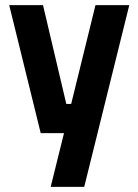

<svg xmlns="http://www.w3.org/2000/svg" viewBox="-20 -520 540 750"><path d="M485 -500 309 210H178L230 0H139L16 -500H148L239 -114H258L353 -500Z"/></svg>

Font: Cairo
Style: Bold
Weight: 700
Designer: Mohamed Gaber
Foundry: Kief Type Foundry
Version: Version 2.100